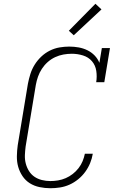

<svg xmlns="http://www.w3.org/2000/svg" viewBox="-20 -990 640 1018"><path d="M247 8Q218 8 189.5 2Q161 -4 138 -18.5Q115 -33 99.5 -56Q84 -79 76.5 -105.5Q69 -132 69.5 -161.5Q70 -191 74 -220L128 -546Q133 -572 141 -597.5Q149 -623 163.5 -646.5Q178 -670 198.5 -689.5Q219 -709 244 -721.5Q269 -734 295.5 -738.5Q322 -743 347 -743Q373 -743 397.5 -738.5Q422 -734 443.5 -723.5Q465 -713 481.5 -696Q498 -679 507 -657L520 -735H563L533 -554H490Q495 -584 490.5 -614Q486 -644 467.5 -665.5Q449 -687 420 -696Q391 -705 361 -705Q339 -705 316.5 -701Q294 -697 272.5 -687Q251 -677 233 -661Q215 -645 202 -625Q189 -605 181.5 -583.5Q174 -562 170 -540L116 -214Q113 -191 112 -168Q111 -145 116.5 -123.5Q122 -102 133.5 -83.5Q145 -65 162.5 -53Q180 -41 202 -35.5Q224 -30 247 -30Q267 -30 288 -33.5Q309 -37 328.5 -45.5Q348 -54 365.5 -67.5Q383 -81 396.5 -98.5Q410 -116 418 -135.5Q426 -155 430 -175H472Q468 -150 458 -125.5Q448 -101 432 -79Q416 -57 394.5 -39.5Q373 -22 348.5 -11Q324 0 298 4Q272 8 247 8ZM371 -803 345 -827 486 -970 518 -940Z"/></svg>

Font: Iosevka Etoile XLtObl
Style: Regular
Weight: 200
Italic angle: -9°
Designer: Belleve Invis
Foundry: Belleve Invis
Version: Version 15.5.2; ttfautohint (v1.8.4)